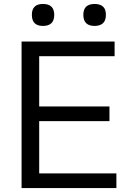

<svg xmlns="http://www.w3.org/2000/svg" viewBox="-20 -950 656 970"><path d="M197 -819Q141 -819 141 -875Q141 -930 197 -930Q254 -930 254 -875Q254 -819 197 -819ZM458 -819Q401 -819 401 -875Q401 -930 458 -930Q485 -930 500 -917Q515 -904 515 -875Q515 -846 500 -832.5Q485 -819 458 -819ZM89 -740H559V-666H178V-412H533V-338H178V-74H568V0H89Z"/></svg>

Font: Encode Sans
Style: Regular
Weight: 400
Designer: Pablo Impallari, Andres Torresi
Foundry: Pablo Impallari, Andres Torresi
Version: Version 1.000; ttfautohint (v1.00) -l 8 -r 50 -G 200 -x 14 -